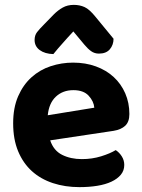

<svg xmlns="http://www.w3.org/2000/svg" viewBox="-20 -753 583 788"><path d="M186 -177Q200 -135 235 -117.5Q270 -100 316 -100Q358 -100 395 -111.5Q432 -123 455 -137Q470 -127 480 -111Q490 -95 490 -76Q490 -53 476 -36Q462 -19 437.5 -7.5Q413 4 379.5 9.5Q346 15 306 15Q247 15 197 -1.5Q147 -18 111 -50.5Q75 -83 54.5 -132Q34 -181 34 -247Q34 -311 54.5 -358Q75 -405 109.5 -436Q144 -467 188.5 -481.5Q233 -496 280 -496Q331 -496 373.5 -480.5Q416 -465 446.5 -437Q477 -409 494 -370Q511 -331 511 -285Q511 -253 494 -237Q477 -221 446 -216ZM281 -383Q238 -383 209.5 -356.5Q181 -330 176 -280L367 -311Q365 -337 344 -360Q323 -383 281 -383ZM281 -624Q268 -610 257.5 -598.5Q247 -587 237.5 -576Q228 -565 218.5 -554.5Q209 -544 199 -531Q164 -532 143 -547.5Q122 -563 122 -589Q122 -608 132 -621Q142 -634 162 -654L201 -694Q218 -711 237.5 -722Q257 -733 283 -733Q307 -733 327 -724Q347 -715 372 -684L446 -594Q446 -569 431 -551Q416 -533 386 -533Q368 -533 354 -543Q340 -553 326 -570Z"/></svg>

Font: Baloo Bhaina 2
Style: Bold
Weight: 700
Designer: Yesha Goshar, Manish Minz, Shuchita Grover and Ek Type
Foundry: Ek Type
Version: Version 1.640;hotconv 1.0.111;makeotfexe 2.5.65597; ttfautoh